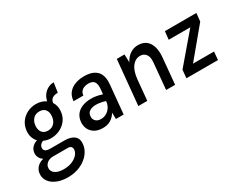

<svg xmlns="http://www.w3.org/2000/svg" viewBox="-101 -1071 2240 1801"><g transform="rotate(-30 1019.0 -170.0)"><path d="M221.5 249.5Q154 249.5 104 228.2Q54 207 28.2 170.2Q2.5 133.5 7 88.5Q11 46.5 38.8 18.5Q66.5 -9.5 106.5 -17Q82 -33.5 70.5 -56Q59 -78.5 61 -105Q64 -139.5 86.2 -163.5Q108.5 -187.5 141.5 -197Q120 -220.5 109.2 -251.8Q98.5 -283 102 -322Q107.5 -375.5 136 -414.8Q164.5 -454 208.2 -475.5Q252 -497 302 -497Q333 -497 359.8 -488.8Q386.5 -480.5 407.5 -466Q415 -503.5 435.8 -531.2Q456.5 -559 486 -574.5Q515.5 -590 550 -590L534 -486Q496.5 -486 474.5 -471.5Q452.5 -457 448 -425Q461.5 -404 468 -378.2Q474.5 -352.5 471.5 -322Q467 -269.5 438.2 -230.2Q409.5 -191 364.5 -169.2Q319.5 -147.5 266.5 -147.5Q247 -147.5 227 -151.8Q207 -156 189.5 -164.5Q173.5 -160.5 160.8 -147.5Q148 -134.5 145.5 -114Q143 -93 157.8 -80Q172.5 -67 212 -67H364.5Q431 -67 467 -38.8Q503 -10.5 498 47Q494 98.5 458.8 144.8Q423.5 191 362.8 220.2Q302 249.5 221.5 249.5ZM225.5 164Q278 164 316.2 147.8Q354.5 131.5 376.5 106.5Q398.5 81.5 400.5 54Q402.5 32.5 391.2 21Q380 9.5 357 9.5H197.5Q156.5 9.5 131 30.8Q105.5 52 104 83Q102 120 135.2 142Q168.5 164 225.5 164ZM278.5 -223.5Q308 -223.5 328.8 -236.8Q349.5 -250 361.5 -272.2Q373.5 -294.5 376 -322Q380 -367 359.5 -394Q339 -421 296.5 -421Q253 -421 227.2 -393.2Q201.5 -365.5 198 -322Q194 -280.5 214.2 -252Q234.5 -223.5 278.5 -223.5Z M737.5 13Q683.5 13 648.2 -8.5Q613 -30 597.2 -65Q581.5 -100 585.5 -140Q590 -187 614.8 -218.2Q639.5 -249.5 681 -265.8Q722.5 -282 775 -282Q807 -282 836.8 -276.2Q866.5 -270.5 894 -261L899 -312Q905 -366.5 887 -392Q869 -417.5 824 -417.5Q797.5 -417.5 776.8 -409Q756 -400.5 743.5 -384Q731 -367.5 728.5 -343H622Q627 -398.5 655.5 -432.2Q684 -466 728 -481.5Q772 -497 824 -497Q916 -497 960.5 -451Q1005 -405 996 -308.5L967 0H883Q882.5 -17.5 882.5 -34.8Q882.5 -52 882 -69.5Q856.5 -28.5 821.5 -7.8Q786.5 13 737.5 13ZM763.5 -69Q796 -69 823 -84.8Q850 -100.5 867.5 -128.2Q885 -156 887.5 -192Q864.5 -199.5 837.2 -204.5Q810 -209.5 786 -209.5Q748 -209.5 720 -193.8Q692 -178 689 -140Q686.5 -110 706.5 -89.5Q726.5 -69 763.5 -69Z M1126 0 1172 -484H1255.5L1258 -398.5Q1284.5 -447 1322.5 -472Q1360.5 -497 1407 -497Q1460.5 -497 1494.2 -470.5Q1528 -444 1542.2 -396.2Q1556.5 -348.5 1550.5 -283L1524.5 0H1427L1453 -283Q1459 -341 1436.5 -370.5Q1414 -400 1375 -400Q1323 -400 1287.5 -353.8Q1252 -307.5 1243.5 -219L1223 0Z M1647 0 1655 -88 1917.5 -396H1683.5L1693 -484H2034L2025 -396L1769 -88H1996.5L1988.5 0Z"/></g></svg>

Font: Karla SemiBold
Style: Italic
Weight: 600
Italic angle: -8°
Designer: Jonathan Pinhorn
Version: Version 2.004;gftools[0.9.33]